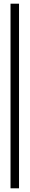

<svg xmlns="http://www.w3.org/2000/svg" viewBox="-20 -810 160 1040"><path d="M83 -790V210H37V-790Z"/></svg>

Font: Georama ExtraCondensed Light
Style: Regular
Weight: 300
Width: 2
Designer: Jean-Baptiste Levee
Foundry: Production Type
Version: Version 1.000